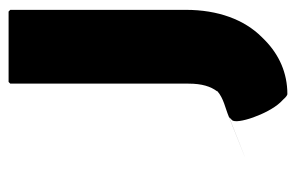

<svg xmlns="http://www.w3.org/2000/svg" viewBox="-144 -406 705 458"><g transform="rotate(-90 209.0 -177.5)"><path d="M238 -506V-81C238 -48 231 -28 220 -13V-12C203 3 179 7 160 15C-56 101 158 16 158 16L151 23C140 34 165 108 193 138L201 146C206 152 211 155 213 155C264 155 307 135 341 102L349 94C391 52 414 -11 414 -87V-506L410 -510H242Z"/></g></svg>

Font: Hussar Woodtype
Style: Bd
Weight: 900
Foundry: Cannot Into Space Fonts
Version: Version 1.07